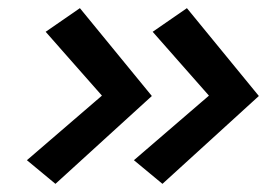

<svg xmlns="http://www.w3.org/2000/svg" viewBox="-20 -505 670 471"><path d="M116 -54 46 -112 247 -285 244.5 -254 92 -427 176 -485 352.5 -269.5ZM378.5 -54 308.5 -112 509.5 -285 507 -254 354.5 -427 438.5 -485 615 -269.5Z"/></svg>

Font: Karla
Style: Bold Italic
Weight: 700
Italic angle: -8°
Designer: Jonathan Pinhorn
Version: Version 2.004;gftools[0.9.33]